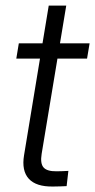

<svg xmlns="http://www.w3.org/2000/svg" viewBox="-20 -681 348 702"><path d="M307.6 -522.5 298.3 -466.8H39.6L48.8 -522.5ZM158.2 -660.6H222.2L132.3 -118.7Q126.5 -83.5 139.2 -68.8Q151.9 -54.2 187 -54.7Q196.8 -54.7 208.3 -55.2Q219.7 -55.7 230 -56.2L223.6 -0.5Q212.4 0 199.2 0.5Q186 1 173.8 1Q112.3 2 85.4 -27.3Q58.6 -56.6 67.9 -113.3Z"/></svg>

Font: Inter 28pt Light
Style: Italic
Weight: 300
Italic angle: -9.3988°
Designer: Rasmus Andersson
Foundry: rsms
Version: Version 4.001;git-66647c0bb